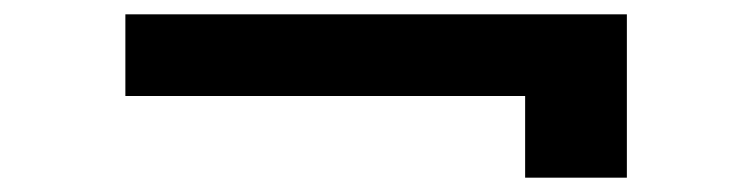

<svg xmlns="http://www.w3.org/2000/svg" viewBox="-20 -396 1040 268"><path d="M713 -148V-262H155V-376H855V-148Z"/></svg>

Font: Inconsolata UltraExpanded ExtraBold
Style: Regular
Weight: 800
Width: 9
Monospace: yes
Designer: Raph Levien, Cyreal, Brenton Simpson
Foundry: Raph Levien, Cyreal, Google
Version: Version 3.001; ttfautohint (v1.8.2.53-6de2)